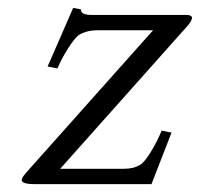

<svg xmlns="http://www.w3.org/2000/svg" viewBox="-20 -468 508 488"><path d="M214 -430C186 -430 186 -439 186 -444C186 -444 186 -444 186 -444L166 -448L101 -299L126 -294C140 -328 167 -369 179 -378C191 -386 207 -391 227 -391H369L49 -32C42 -23 37 -19 36 -13C36 -13 35 -12 35 -11C35 -2 51 0 68 0H365L416 -131L391 -136C375 -98 350 -56 336 -49C324 -42 312 -39 294 -39H133L443 -387C456 -401 466 -412 467 -419C468 -420 468 -421 468 -422C468 -428 462 -430 454 -430Z"/></svg>

Font: Libertinus Serif
Style: Italic
Weight: 400
Italic angle: -12°
Designer: Philipp H. Poll, Khaled Hosny
Foundry: Caleb Maclennan
Version: Version 7.050;RELEASE